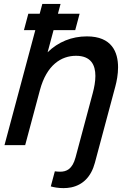

<svg xmlns="http://www.w3.org/2000/svg" viewBox="-20 -740 655 979"><path d="M342.7 215.5C402.5 203 444.6 161.5 463.7 90.5L568.3 -300C575.3 -326.3 582 -361.2 582 -396.7C582 -474.2 550.5 -554.5 423 -554.5C345.5 -554.5 276.3 -526 222.8 -473.5L253.1 -586.5H363.6L385.9 -670H275.4L288.8 -720H195.8L182.4 -670H124.4L102.1 -586.5H160.1L2.9 0H108.4L183.7 -281C218 -409 292.5 -455.5 367.5 -455.5C443.8 -455.5 466.4 -408.8 466.4 -352.8C466.4 -324.5 460.6 -293.7 453 -265.5L365.2 62.5C348.9 123.3 318.5 135.5 286.3 135.5C277.5 135.5 268.5 134.6 259.6 133.5L239 210.5C253.9 214.9 277.6 219.2 303.4 219.2C316.2 219.2 329.6 218.1 342.7 215.5Z"/></svg>

Font: Manrope
Style: SemiBoldItalic
Weight: 600
Italic angle: -15°
Designer: Mikhail Sharanda
Foundry: Mikhail Sharanda
Version: Version 4.502;hotconv 1.0.109;makeotfexe 2.5.65596